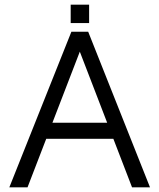

<svg xmlns="http://www.w3.org/2000/svg" viewBox="-20 -803 683 823"><path d="M20 0 286 -667H358L623 0H546L315 -600L330 -602L98 0ZM137 -208 168 -277H495L500 -208ZM283 -704V-783H362V-704Z"/></svg>

Font: Maven Pro VF Beta
Style: Regular
Weight: 400
Designer: Joe Prince
Foundry: Joe Prince
Version: Version 2.002